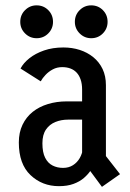

<svg xmlns="http://www.w3.org/2000/svg" viewBox="-20 -691 490 724"><path d="M364.4 13.6 298.4 -75.6 350 -140.1 432.6 -34.3ZM292.6 -131.6 338.1 -78.7Q332.9 -64.9 322.6 -49.3Q312.4 -33.7 296.4 -19.9Q280.4 -6.1 257.2 2.4Q234 11 202.3 11Q139 11 95 -30.8Q51 -72.5 51 -153.6Q51 -191.6 64.9 -220.5Q78.7 -249.4 103.1 -269Q127.6 -288.6 160.6 -298.6Q193.6 -308.7 231.6 -308.7H300.8V-239.9H236.4Q210.9 -239.9 188.9 -231Q166.9 -222.2 153.4 -202.6Q139.9 -183 139.9 -150.6Q139.9 -116.4 150.3 -96Q160.7 -75.6 178.4 -66.8Q196 -57.9 217.7 -57.9Q239.2 -57.9 255.2 -68.1Q271.2 -78.3 280.8 -95.1Q290.4 -111.9 292.6 -131.6ZM219.1 -512Q251.9 -512 280.6 -502.8Q309.4 -493.5 331.8 -475.4Q354.1 -457.2 366.8 -430.8Q379.4 -404.3 379.4 -369.9V-77.4L289.6 -94.1V-353.3Q289.6 -375.1 284 -391.2Q278.5 -407.3 268.6 -417.6Q258.8 -427.9 245 -432.9Q231.3 -437.9 214.6 -437.9Q194.9 -437.9 179.1 -429.4Q163.2 -420.9 151.7 -408.6Q140.1 -396.4 133.6 -384.3L57.4 -432.6Q68.2 -453.3 90.9 -471.4Q113.5 -489.4 146 -500.7Q178.6 -512 219.1 -512ZM118.1 -546.9Q92.6 -546.9 74.5 -565Q56.4 -583.1 56.4 -608.6Q56.4 -634.9 74.5 -652.8Q92.6 -670.8 118 -670.8Q144.2 -670.8 162 -652.8Q179.9 -634.9 179.9 -608.6Q179.9 -583.1 162 -565Q144.2 -546.9 118.1 -546.9ZM324 -546.9Q298.4 -546.9 280.4 -565Q262.3 -583.1 262.3 -608.6Q262.3 -634.9 280.4 -652.8Q298.4 -670.8 323.9 -670.8Q350.1 -670.8 367.9 -652.8Q385.7 -634.9 385.7 -608.6Q385.7 -583.1 367.9 -565Q350.1 -546.9 324 -546.9Z"/></svg>

Font: League Mono Thin Condensed
Style: Regular
Weight: 100
Width: 1
Designer: Tyler Finck
Foundry: The League of Moveable Type / Tyler Finck
Version: Version 2.300;RELEASE